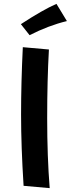

<svg xmlns="http://www.w3.org/2000/svg" viewBox="-20 -948 366 993"><path d="M233 -692Q224 -534 224 -336Q224 -138 237 25L102 13Q89 -191 89 -355.5Q89 -520 98 -704ZM133 -766 88 -823Q201 -897 272 -928L326 -839Q231 -816 133 -766Z"/></svg>

Font: Boogaloo
Style: Regular
Weight: 400
Designer: John Vargas Beltran
Foundry: John Vargas Beltran
Version: Version 1.002